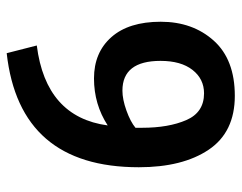

<svg xmlns="http://www.w3.org/2000/svg" viewBox="-94 -617 722 574"><g transform="rotate(-90 267.0 -330.0)"><path d="M395 -671 418 -581Q204 -554 179 -369Q242 -410 319.5 -410Q397 -410 443 -358Q489 -306 489 -210.5Q489 -115 432.5 -52Q376 11 267.5 11Q159 11 106.5 -67Q54 -145 54 -276Q54 -633 395 -671ZM372 -211Q372 -325 283 -325Q257 -325 223.5 -313Q190 -301 172 -286Q172 -276 172 -266Q172 -187 195 -134Q218 -81 275 -81Q318 -81 345 -115.5Q372 -150 372 -211Z"/></g></svg>

Font: Bree Serif
Style: Regular
Weight: 400
Designer: Veronika Burian, Jos Scaglione
Foundry: TypeTogether
Version: Version 1.002